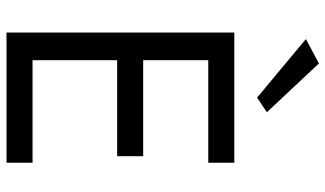

<svg xmlns="http://www.w3.org/2000/svg" viewBox="-225 -775 1000 590"><g transform="rotate(90 275.0 -480.0)"><path d="M100 -920 175 -960 325 -800 280 -770ZM80 -700H480V-620H165V-420H460V-340H165V-80H480V0H80Z"/></g></svg>

Font: Jost*
Style: Regular
Weight: 400
Version: Version 3.7